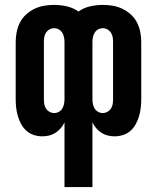

<svg xmlns="http://www.w3.org/2000/svg" viewBox="-20 -548 640 783"><path d="M243 215V-49Q237 -36 227.5 -25Q218 -14 206.5 -6.5Q195 1 181 4.5Q167 8 153 8Q135 8 118 2.5Q101 -3 88 -14.5Q75 -26 66.5 -41.5Q58 -57 53 -74Q48 -91 46 -108.5Q44 -126 44 -143V-377Q44 -397 48 -417.5Q52 -438 61.5 -456.5Q71 -475 86.5 -489Q102 -503 120.5 -512Q139 -521 159.5 -524.5Q180 -528 201 -528Q227 -528 253 -522Q279 -516 300 -501Q321 -516 347 -522Q373 -528 399 -528Q420 -528 440.5 -524.5Q461 -521 479.5 -512Q498 -503 513.5 -489Q529 -475 538.5 -456.5Q548 -438 552 -417.5Q556 -397 556 -377V-143Q556 -126 554 -108.5Q552 -91 547 -74Q542 -57 533.5 -41.5Q525 -26 512 -14.5Q499 -3 482 2.5Q465 8 447 8Q433 8 419 4.5Q405 1 393.5 -6.5Q382 -14 372.5 -25Q363 -36 357 -49V215ZM201 -87Q211 -87 220 -92Q229 -97 234 -105.5Q239 -114 241 -123.5Q243 -133 243 -143V-377Q243 -387 241 -396.5Q239 -406 234 -414.5Q229 -423 220 -428Q211 -433 201 -433Q191 -433 182 -428Q173 -423 167.5 -414.5Q162 -406 160.5 -396.5Q159 -387 159 -377V-143Q159 -133 160.5 -123.5Q162 -114 167.5 -105.5Q173 -97 182 -92Q191 -87 201 -87ZM399 -87Q409 -87 418 -92Q427 -97 432.5 -105.5Q438 -114 439.5 -123.5Q441 -133 441 -143V-377Q441 -387 439.5 -396.5Q438 -406 432.5 -414.5Q427 -423 418 -428Q409 -433 399 -433Q389 -433 380 -428Q371 -423 366 -414.5Q361 -406 359 -396.5Q357 -387 357 -377V-143Q357 -133 359 -123.5Q361 -114 366 -105.5Q371 -97 380 -92Q389 -87 399 -87Z"/></svg>

Font: Iosevka Extrabold Extended
Style: Regular
Weight: 800
Width: 7
Monospace: yes
Designer: Belleve Invis
Foundry: Belleve Invis
Version: Version 32.5.0; ttfautohint (v1.8.4)